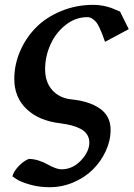

<svg xmlns="http://www.w3.org/2000/svg" viewBox="-20 -511 561 806"><path d="M483.9 -462.4 520.5 -388.7 420.9 -335.4Q413.1 -357.4 409.4 -367.2Q405.8 -377 397.9 -393.8Q390.1 -410.6 383.8 -418.2Q377.4 -425.8 367.7 -432.4Q357.9 -439 346.7 -439Q296.9 -439 255.4 -406.2Q213.9 -373.5 191.7 -323.7Q169.4 -273.9 169.4 -220.7Q169.4 -166 199.5 -132.6Q229.5 -99.1 279.8 -93.8Q354.5 -86.4 399.4 -55.2Q444.3 -23.9 444.3 33.7Q444.3 79.1 424.1 123Q403.8 167 370.1 200.4Q336.4 233.9 288.6 254.4Q240.7 274.9 188.5 274.9Q143.1 274.9 104 263.4Q64.9 252 48.8 240.7L32.2 229.5Q36.1 210.4 56.9 188Q77.6 165.5 100.6 156.2Q121.6 156.2 142.6 163.1Q163.6 169.9 177.5 178Q191.4 186 208.3 192.9Q225.1 199.7 238.8 199.7Q284.7 199.7 319.8 162.6Q355 125.5 355 87.4Q355 68.4 345.5 53.7Q335.9 39.1 318.1 29.8Q300.3 20.5 279.3 15.1Q258.3 9.8 231 6.3Q142.6 -4.4 91.3 -53.5Q40 -102.5 40 -179.2Q40 -239.7 64.5 -296.4Q88.9 -353 131.6 -396Q174.3 -439 237.3 -464.8Q300.3 -490.7 372.1 -490.7Q393.6 -490.7 414.1 -486.6Q434.6 -482.4 447.5 -477.5Q460.4 -472.7 483.9 -462.4Z"/></svg>

Font: Flanker
Style: Bold Italic
Weight: 700
Italic angle: -12°
Designer: Flanker
Version: Version 2.000